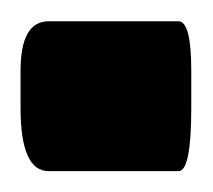

<svg xmlns="http://www.w3.org/2000/svg" viewBox="-49 -164 204 184"><path d="M-29.3 -60.5V-96.2Q-29.3 -143.6 -2.4 -143.6H122.1Q134.3 -143.6 134.3 -96.2V-60.5Q134.3 0 122.1 0H-2.4Q-29.3 0 -29.3 -60.5Z"/></svg>

Font: Sahel SemiBold FD
Style: SemiBold-FD
Weight: 600
Foundry: Saber Rastikerdar (saber.rastikerdar@gmail.com)
Version: Version 3.3.0